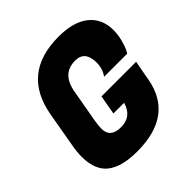

<svg xmlns="http://www.w3.org/2000/svg" viewBox="-195 -876 1039 1039"><g transform="rotate(-45 324.5 -356.5)"><path d="M270 14Q128 14 74 -52Q37 -98 37 -178Q37 -215 45 -259L80 -459Q127 -727 408 -727Q524 -727 584 -677.5Q644 -628 644 -542Q644 -507 634.5 -471Q625 -435 616 -417L606 -399H429Q455 -435 455 -482Q455 -572 380 -572Q279 -572 259 -455L225 -263Q220 -236 220 -210Q220 -141 301.5 -141Q383 -141 406 -223H324L344 -334H609L593 -248L588 -219Q546 14 270 14Z"/></g></svg>

Font: Fugaz One
Style: Regular
Weight: 400
Designer: Daniel Hernandez
Foundry: Daniel Hernandez
Version: Version 1.002